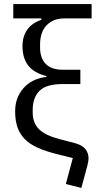

<svg xmlns="http://www.w3.org/2000/svg" viewBox="-20 -760 496 939"><path d="M295 -670Q241 -670 208.5 -637Q176 -604 176 -542V-528Q176 -475 204 -447Q232 -419 286 -419H373V-349H286Q207 -349 173.5 -316Q140 -283 140 -223V-209Q140 -159 170.5 -128.5Q201 -98 270 -80L346 -60Q381 -51 397 -31.5Q413 -12 413 14Q413 27 408 47L378 159L302 140L336 13L260 -6Q203 -20 163.5 -38Q124 -56 100 -81Q76 -106 65 -139Q54 -172 54 -216Q54 -282 94.5 -328.5Q135 -375 207 -384V-388Q147 -403 118.5 -439Q90 -475 90 -535Q90 -582 113.5 -615Q137 -648 182 -663V-670H45V-740H428V-670Z"/></svg>

Font: IBM Plex Sans
Style: Regular
Weight: 400
Designer: Mike Abbink, Paul van der Laan, Pieter van Rosmalen
Foundry: Bold Monday
Version: Version 3.005